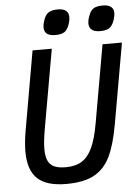

<svg xmlns="http://www.w3.org/2000/svg" viewBox="-62 -983 745 1039"><g transform="rotate(-5 311.0 -463.5)"><path d="M50 -184.5Q50 -233 61.5 -299L136.5 -726.5H241L165 -295.5Q153.5 -229.5 153.5 -189Q153.5 -149 164.5 -125.2Q175.5 -101.5 199 -91.2Q222.5 -81 261.5 -81Q314 -81 348.2 -102.5Q382.5 -124 405 -172Q427.5 -220 442 -303L516.5 -726.5H622L545.5 -292Q526 -180 494.8 -115.8Q463.5 -51.5 407.2 -21Q351 9.5 256 9.5Q148.5 9.5 99.2 -37.2Q50 -84 50 -184.5ZM206.5 -845Q206.5 -861 213 -880.5Q223 -912.5 241 -924Q259 -935.5 292 -935.5Q350.5 -935.5 350.5 -888.5Q350.5 -872 344 -852.5Q333.5 -821 316.8 -809.8Q300 -798.5 266.5 -798.5Q206.5 -798.5 206.5 -845ZM450 -846Q450 -861 456.5 -880Q464 -902.5 474 -914.2Q484 -926 498.5 -930.8Q513 -935.5 536 -935.5Q564.5 -935.5 579.8 -924Q595 -912.5 595 -889Q595 -875 588 -853Q577.5 -821.5 560.8 -810Q544 -798.5 510 -798.5Q480.5 -798.5 465.2 -810.5Q450 -822.5 450 -846Z"/></g></svg>

Font: JuliaMono Medium
Style: Italic
Weight: 500
Italic angle: -9°
Monospace: yes
Designer: cormullion
Foundry: corm
Version: Version 0.054; ttfautohint (v1.8.4)